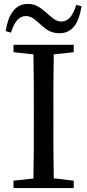

<svg xmlns="http://www.w3.org/2000/svg" viewBox="-20 -962 446 982"><path d="M370 -937C354 -885 332 -852 293 -852C261 -852 238 -880 210 -903C186 -923 162 -942 122 -942C57 -942 22 -887 9 -803L36 -795C53 -849 76 -880 113 -880C146 -880 169 -852 196 -829C219 -809 243 -792 284 -792C351 -792 384 -845 397 -930ZM357 -733H49V-695L151 -684C153 -588 153 -491 153 -393V-339C153 -241 153 -145 151 -49L49 -38V0H357V-38L255 -50C253 -146 253 -243 253 -339V-393C253 -491 253 -589 255 -684L357 -695Z"/></svg>

Font: Noto Serif SC Medium
Style: Regular
Weight: 500
Designer: Ryoko NISHIZUKA 西塚涼子 (kana & ideographs); Frank Grießhammer (Latin, Greek & Cyrillic); Wenlong ZHANG 张文龙 (bopomofo); San
Foundry: Adobe Systems Incorporated
Version: Version 1.001;PS 1.001;hotconv 16.6.54;makeotf.lib2.5.65590